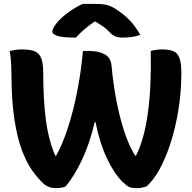

<svg xmlns="http://www.w3.org/2000/svg" viewBox="-20 -963 990 991"><path d="M30 -700Q49 -704 64.5 -706Q80 -708 93 -708Q137 -708 160.5 -697.5Q184 -687 193.5 -661Q203 -635 203 -589Q203 -452 216.5 -346.5Q230 -241 265 -160H270Q302 -216 330.5 -303.5Q359 -391 379 -493.5Q399 -596 408 -700H438Q490 -700 521 -682.5Q552 -665 556 -622Q564 -532 580.5 -445.5Q597 -359 621 -285.5Q645 -212 677 -160H682Q724 -241 743 -378Q762 -515 758 -700Q788 -708 816 -708Q854 -708 875.5 -698.5Q897 -689 906.5 -663Q916 -637 916 -586Q916 -489 901 -396.5Q886 -304 860.5 -225Q835 -146 802.5 -87.5Q770 -29 735 0Q725 3 712.5 5.5Q700 8 689 8Q659 8 645.5 1.5Q632 -5 611 -26Q568 -69 531 -147.5Q494 -226 473 -333H469Q443 -222 403 -137.5Q363 -53 318 0Q311 3 298 5.5Q285 8 268 8Q249 8 234 2.5Q219 -3 208 -12Q177 -40 147 -82Q117 -124 93 -188Q69 -252 54.5 -346Q40 -440 39 -573Q39 -609 37 -642Q35 -675 30 -700ZM407 -943H471Q506 -943 530.5 -937.5Q555 -932 584 -912Q622 -887 650.5 -857Q679 -827 704 -783Q666 -769 615 -769Q588 -769 573.5 -776Q559 -783 548 -794Q534 -810 518 -822Q502 -834 474 -851H467Q431 -826 408.5 -805.5Q386 -785 372 -769H366Q302 -769 276 -778Q250 -787 250 -800Q250 -807 256 -819Q262 -831 275 -847Q299 -875 334.5 -900.5Q370 -926 407 -943Z"/></svg>

Font: Recursive Sn Csl St XBd
Style: Regular
Weight: 800
Version: Version 1.085;hotconv 1.1.0;makeotfexe 2.6.0; ttfautohint (v